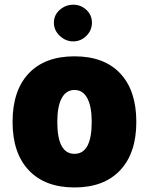

<svg xmlns="http://www.w3.org/2000/svg" viewBox="-20 -803 640 828"><path d="M301.3 -560.1Q429.2 -560.1 498.5 -486.3Q567.9 -412.6 567.9 -277.3Q567.9 -142.6 498 -68.6Q428.2 5.4 301.3 5.4Q174.3 5.4 104.2 -68.6Q34.2 -142.6 34.2 -277.3Q34.2 -412.6 103.8 -486.3Q173.3 -560.1 301.3 -560.1ZM301.3 -415Q265.1 -415 246.1 -379.6Q227.1 -344.2 227.1 -277.3Q227.1 -139.6 301.3 -139.6Q375.5 -139.6 375.5 -277.3Q375.5 -344.2 356.4 -379.6Q337.4 -415 301.3 -415ZM212.4 -705.1Q212.4 -738.3 237.8 -760.5Q263.2 -782.7 295.9 -782.7Q328.6 -782.7 352.5 -760.5Q376.5 -738.3 376.5 -705.1Q376.5 -672.4 352.5 -648.4Q328.6 -624.5 295.9 -624.5Q263.2 -624.5 237.8 -648.4Q212.4 -672.4 212.4 -705.1Z"/></svg>

Font: Estedad-FD Black
Style: Regular
Weight: 900
Designer: Amin Abedi
Version: Version 7.3